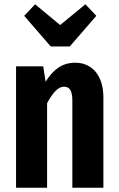

<svg xmlns="http://www.w3.org/2000/svg" viewBox="-20 -877 555 897"><path d="M306 -660 430 -803 379 -857 261 -760 144 -857 93 -803 217 -660ZM332 -584C269 -584 228 -551 193 -495L182 -567H55V0H200V-395C226 -443 251 -472 279 -472C304 -472 318 -455 318 -407V0H463V-423C463 -520 413 -584 332 -584Z"/></svg>

Font: Glow Sans TC Compressed
Style: Bold
Weight: 700
Width: 2
Designer: Ryoko NISHIZUKA (kana, bopomofo & ideographs); Paul D. Hunt (Latin, Greek & Cyrillic); Sandoll Communications, Soo-young
Version: Version 0.93